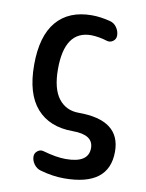

<svg xmlns="http://www.w3.org/2000/svg" viewBox="-85 -591 671 883"><g transform="rotate(10 250.0 -149.5)"><path d="M278.3 9.8Q168.9 9.8 109.4 -57.6Q49.8 -125 49.8 -259.8Q49.8 -394.5 107.4 -462.4Q165 -530.3 272.5 -530.3Q312.5 -530.3 358.4 -518.6Q377.9 -513.7 390.1 -496.1Q402.3 -478.5 402.3 -458Q402.3 -441.4 388.7 -431.6Q375 -421.9 359.4 -426.8Q322.3 -438.5 285.2 -439.5Q161.1 -439.5 161.1 -259.8Q161.1 -168 195.8 -123Q230.5 -78.1 290 -78.1Q485.4 -78.1 485.4 69.3Q485.4 230.5 275.4 230.5Q221.7 230.5 164.1 213.9Q145.5 209 132.8 191.9Q120.1 174.8 120.1 155.3Q120.1 139.6 133.3 129.4Q146.5 119.1 162.1 124Q223.6 141.6 267.6 141.6Q374 141.6 374 72.3Q374 9.8 278.3 9.8Z"/></g></svg>

Font: Rounded Mgen+ 2m medium
Style: Regular
Weight: 500
Designer: [Source Han Sans]
Ryoko NISHIZUKA  (kana & ideographs); Paul D. Hunt (Latin, Greek & Cyrillic); Wenlong ZHANG  (bopomofo
Version: Version 1.059.20150602